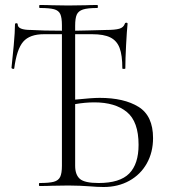

<svg xmlns="http://www.w3.org/2000/svg" viewBox="-20 -745 682 769"><path d="M593 -192Q593 -135 568 -90.5Q543 -46 498 -21Q453 4 395 4Q371 4 335 1Q321 0 300 -1Q279 -2 254 -2L188 -1Q170 0 138 0Q136 0 136 -6Q136 -12 138 -12Q177 -12 195.5 -17Q214 -22 221 -36.5Q228 -51 228 -81V-608H156Q99 -608 73 -578Q47 -548 37 -471Q37 -469 33 -469Q31 -469 28.5 -470.5Q26 -472 26 -473Q30 -508 35 -563Q40 -618 40 -647Q40 -652 45.5 -652Q51 -652 51 -647Q51 -625 104 -625Q153 -622 228 -622V-644Q228 -674 221.5 -688.5Q215 -703 196.5 -708Q178 -713 139 -713Q137 -713 137 -719Q137 -725 139 -725Q170 -725 187 -724L253 -723L323 -724Q340 -725 370 -725Q372 -725 372 -719Q372 -713 370 -713Q331 -713 312.5 -707Q294 -701 287.5 -686.5Q281 -672 281 -642V-622L330 -623Q384 -625 405 -625Q441 -625 458 -630Q475 -635 480 -650Q481 -654 486 -654Q491 -654 491 -650Q488 -622 485 -564.5Q482 -507 482 -471Q482 -469 476 -469Q470 -469 470 -471Q470 -524 459 -553Q448 -582 422 -595Q396 -608 349 -608H281V-346Q349 -353 379 -353Q477 -353 535 -317Q593 -281 593 -192ZM535 -165Q535 -258 488 -296.5Q441 -335 358 -335Q321 -335 281 -328V-81Q281 -45 300 -28.5Q319 -12 375 -12Q460 -12 497.5 -50Q535 -88 535 -165Z"/></svg>

Font: Cormorant Infant Light
Style: Regular
Weight: 300
Designer: Christian Thalmann (Catharsis Fonts)
Version: Version 3.000